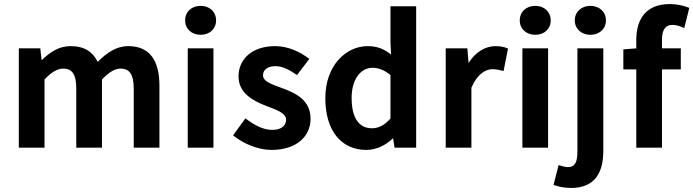

<svg xmlns="http://www.w3.org/2000/svg" viewBox="-20 -730 3427 949"><path d="M73 -491V0H200V-337C234 -374 265 -391 292 -391C336 -391 357 -364 357 -291V0H484V-337C519 -374 549 -391 576 -391C619 -391 641 -364 641 -291V0H768V-306C768 -431 720 -502 614 -502C555 -502 507 -469 463 -424C439 -473 398 -502 329 -502C271 -502 226 -472 186 -432L179 -491Z M908 -491V0H1035V-491ZM895 -629C895 -587 927 -558 972 -558C1016 -558 1048 -587 1048 -629C1048 -672 1016 -701 972 -701C927 -701 895 -672 895 -629Z M1322 11C1447 11 1515 -57 1515 -143C1515 -237 1440 -270 1373 -295L1365 -298C1319 -315 1280 -328 1280 -358C1280 -383 1300 -403 1342 -403C1377 -403 1412 -384 1448 -359L1509 -439C1465 -472 1407 -502 1340 -502C1228 -502 1159 -440 1159 -352C1159 -269 1232 -231 1297 -206L1305 -203C1350 -186 1394 -170 1394 -138C1394 -110 1371 -88 1326 -88C1280 -88 1238 -111 1193 -145L1132 -61C1182 -20 1255 11 1322 11Z M1588 -245C1588 -83 1667 11 1791 11C1842 11 1889 -14 1923 -47L1930 0H2037V-699H1910V-519L1913 -460C1879 -487 1847 -502 1797 -502C1689 -502 1588 -405 1588 -245ZM1718 -246C1718 -341 1765 -395 1821 -395C1850 -395 1880 -384 1910 -359V-144C1880 -111 1852 -96 1818 -96C1754 -96 1718 -148 1718 -246Z M2183 -491V0H2310V-296C2338 -363 2379 -388 2414 -388C2433 -388 2449 -384 2469 -379L2491 -490C2472 -498 2454 -502 2429 -502C2380 -502 2331 -474 2296 -419L2290 -491Z M2562 -491V0H2689V-491ZM2549 -629C2549 -587 2581 -558 2626 -558C2670 -558 2702 -587 2702 -629C2702 -672 2670 -701 2626 -701C2581 -701 2549 -672 2549 -629Z M2803 199C2921 199 2962 122 2962 16V-491H2834V18C2834 68 2824 96 2787 96C2774 96 2757 91 2741 86L2716 184C2739 192 2767 199 2803 199ZM2898 -558C2942 -558 2975 -587 2975 -629C2975 -672 2942 -701 2898 -701C2854 -701 2821 -672 2821 -629C2821 -587 2854 -558 2898 -558Z M3061 -486V-387H3125V0H3252V-387H3345V-491H3252V-534C3252 -584 3270 -607 3304 -607C3320 -607 3340 -602 3362 -591L3387 -691C3361 -702 3325 -710 3291 -710C3173 -710 3125 -636 3125 -532V-491Z"/></svg>

Font: Source Sans Pro SemBd
Style: Regular
Weight: 700
Designer: Paul D. Hunt
Foundry: Adobe Systems Incorporated
Version: Version 2.020;PS 2.0;hotconv 1.0.86;makeotf.lib2.5.63406